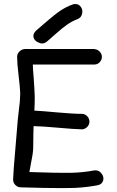

<svg xmlns="http://www.w3.org/2000/svg" viewBox="-20 -966 595 980"><path d="M351.6 -943.4Q359.4 -946.3 366.2 -945.3Q379.9 -945.3 388.7 -935.5Q400.4 -922.9 400.4 -907.2Q400.4 -902.3 399.4 -897.5Q395.5 -875 373 -867.2Q346.7 -857.4 321.3 -839.4Q295.9 -821.3 264.2 -793Q232.4 -764.6 219.7 -753.9Q208 -744.1 194.3 -744.1Q186.5 -744.1 178.7 -748Q156.2 -756.8 151.4 -774.4Q150.4 -778.3 150.4 -782.2Q150.4 -795.9 164.1 -809.6Q174.8 -818.4 217.3 -855.5Q259.8 -892.6 289.1 -912.1Q318.4 -931.6 351.6 -943.4ZM463.9 -715.8V-714.8Q478.5 -713.9 489.3 -702.1Q500 -690.4 500 -675.8Q500 -661.1 489.7 -649.4Q479.5 -637.7 463.9 -636.7H147.5Q148.4 -610.4 151.4 -575.2Q156.2 -511.7 157.2 -475.6Q157.2 -466.8 157.2 -457Q157.2 -433.6 155.3 -401.4Q196.3 -399.4 267.6 -392.6Q355.5 -384.8 400.4 -384.8Q415 -383.8 425.8 -372.1Q436.5 -360.4 436.5 -345.2Q436.5 -330.1 425.8 -318.8Q415 -307.6 400.4 -305.7Q358.4 -306.6 271.5 -314.5Q196.3 -321.3 151.4 -322.3Q150.4 -304.7 150.4 -284.2Q149.4 -225.6 149.4 -208Q148.4 -181.6 137.7 -129.9Q132.8 -106.4 129.9 -87.9Q158.2 -86.9 200.2 -85.9Q253.9 -84 297.9 -84Q323.2 -84 345.7 -84Q406.2 -85.9 458 -95.7Q462.9 -96.7 466.8 -96.7Q484.4 -96.7 496.1 -83Q507.8 -69.3 507.8 -54.7Q507.8 -49.8 506.8 -45.9Q502 -25.4 478.5 -20.5Q422.9 -9.8 360.4 -6.8Q331.1 -5.9 295.9 -5.9Q254.9 -5.9 206.1 -6.8Q113.3 -9.8 85.9 -9.8Q70.3 -9.8 58.6 -21.5Q46.9 -33.2 46.9 -49.8Q48.8 -98.6 57.1 -190.9Q65.4 -283.2 68.4 -326.2Q69.3 -346.7 76.2 -403.3Q83 -452.1 83 -484.4Q83 -489.3 83 -494.1Q82 -521.5 74.7 -582Q67.4 -642.6 67.4 -675.8Q67.4 -691.4 79.1 -703.1Q90.8 -714.8 107.4 -715.8Z"/></svg>

Font: sage sans
Style: Regular
Weight: 400
Version: Version 001.032